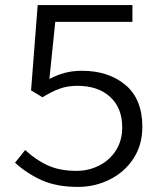

<svg xmlns="http://www.w3.org/2000/svg" viewBox="-20 -721 640 754"><path d="M39 -82 79 -132Q119 -94 166.5 -72Q214 -50 280 -50Q329 -50 370.5 -71.5Q412 -93 436 -131.5Q460 -170 460 -221Q460 -297 412.5 -340.5Q365 -384 284 -384Q246 -384 215 -373Q184 -362 147 -339L102 -366L128 -701H500V-635H197L174 -411Q205 -427 235 -435Q265 -443 302 -443Q406 -443 472.5 -387.5Q539 -332 539 -223Q539 -151 503.5 -97.5Q468 -44 410 -15.5Q352 13 287 13Q202 13 143.5 -13.5Q85 -40 39 -82Z"/></svg>

Font: Nebula Sans Book
Style: Regular
Weight: 400
Designer: Paul D. Hunt for Adobe (as Source Sans)
Foundry: Nebula Entertainment & Broadcasting LLC
Version: Version 1.010